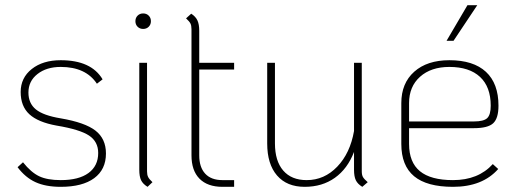

<svg xmlns="http://www.w3.org/2000/svg" viewBox="-20 -713 1999 743"><path d="M48 -66 69 -85Q100 -46 131.5 -31Q163 -16 215 -16Q285 -16 322.5 -43.5Q360 -71 360 -121Q360 -165 324.5 -188.5Q289 -212 199 -227Q127 -240 93.5 -271Q60 -302 60 -357Q60 -412 103 -446Q146 -480 215 -480Q333 -480 377 -406L355 -389Q312 -454 215 -454Q160 -454 125 -426.5Q90 -399 90 -355Q90 -313 119 -289.5Q148 -266 215 -255Q309 -239 349.5 -207.5Q390 -176 390 -119Q390 -57 344.5 -23.5Q299 10 215 10Q157 10 117.5 -8Q78 -26 48 -66Z M504 -631Q504 -644 512.5 -652.5Q521 -661 534 -661Q547 -661 555.5 -652.5Q564 -644 564 -631Q564 -618 555.5 -609.5Q547 -601 534 -601Q521 -601 512.5 -609.5Q504 -618 504 -631ZM519 -56V-470H549V-50Q549 -37 553 -28.5Q557 -20 570 -8L551 10Q533 -1 526 -15.5Q519 -30 519 -56Z M751 -444V-112Q751 -66 774 -41Q797 -16 841 -16H886V10H841Q783 10 752 -21.5Q721 -53 721 -112V-600Q721 -614 717 -622Q713 -630 700 -642L720 -660Q737 -649 744 -634Q751 -619 751 -594V-470H886V-444Z M1403 -8 1382 10Q1364 -1 1357 -15.5Q1350 -30 1350 -56V-125Q1325 -60 1276 -25Q1227 10 1159 10Q1090 10 1052 -34Q1014 -78 1014 -158V-470H1044V-158Q1044 -90 1076 -53Q1108 -16 1167 -16Q1235 -16 1285 -68Q1335 -120 1350 -206V-470H1380V-50Q1380 -36 1384.5 -28Q1389 -20 1403 -8Z M1887 -78 1908 -59Q1847 10 1733 10Q1632 10 1582.5 -31Q1533 -72 1533 -156V-314Q1533 -391 1583 -435.5Q1633 -480 1719 -480Q1812 -480 1860.5 -435Q1909 -390 1909 -304Q1909 -255 1888.5 -236Q1868 -217 1814 -217H1563V-156Q1563 -85 1605 -50.5Q1647 -16 1733 -16Q1831 -16 1887 -78ZM1563 -314V-243H1814Q1852 -243 1865.5 -256Q1879 -269 1879 -304Q1879 -377 1837.5 -415.5Q1796 -454 1719 -454Q1648 -454 1605.5 -416Q1563 -378 1563 -314ZM1789 -693H1827L1735 -555H1708Z"/></svg>

Font: KoHo ExtraLight
Style: Regular
Weight: 275
Version: Version 1.000; ttfautohint (v1.6)